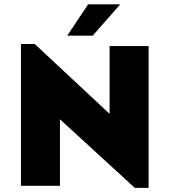

<svg xmlns="http://www.w3.org/2000/svg" viewBox="-20 -870 794 899"><path d="M611.3 9.8 260.7 -311.5V0H78.1V-664.1H142.6L493.2 -336.9V-654.3H675.8V9.8ZM294.9 -703.1 392.6 -849.6H543L414.1 -703.1Z"/></svg>

Font: Sen ExtraBold
Style: Regular
Weight: 800
Version: Version 2.000;gftools[0.9.31]